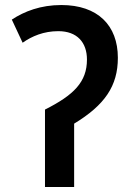

<svg xmlns="http://www.w3.org/2000/svg" viewBox="-20 -744 540 764"><path d="M159 -308V0H275V-252C397 -326 449 -402 449 -514C449 -643 369 -724 224 -724C142 -724 77 -699 27 -666L70 -574C107 -600 154 -620 212 -620C287 -620 326 -575 326 -507C326 -418 274 -366 159 -308Z"/></svg>

Font: Noto Sans Mono ExtraCondensed SemiBold
Style: Regular
Weight: 600
Width: 2
Designer: Monotype Design Team
Foundry: Monotype Imaging Inc.
Version: Version 2.014